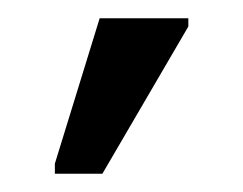

<svg xmlns="http://www.w3.org/2000/svg" viewBox="-20 -796 266 210"><path d="M40 -606V-617L89 -776H186V-767L92 -606Z"/></svg>

Font: Noto Sans ExtraCondensed
Style: Regular
Weight: 400
Width: 2
Designer: Monotype Design Team
Foundry: Monotype Imaging Inc.
Version: Version 2.013; ttfautohint (v1.8.4.7-5d5b)